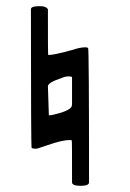

<svg xmlns="http://www.w3.org/2000/svg" viewBox="-20 -1003 419 621"><path d="M138 -630 135 -724C135 -732 150 -741 180 -751C186 -754 194 -756 203 -756C207 -756 210 -755 213 -754V-665C213 -658 209 -653 200 -648C191 -643 180 -639 168 -636C155 -632 145 -630 138 -630ZM241 -402C259 -402 268 -406 268 -413C268 -701 267 -846 265 -848C262 -849 260 -850 257 -850C246 -850 233 -848 216 -842C176 -831 149 -825 136 -825C135 -826 135 -876 135 -973C135 -974 133 -976 129 -979C124 -982 117 -983 108 -983C89 -983 80 -980 80 -973C80 -677 81 -528 82 -526C83 -523 88 -522 97 -522C100 -522 112 -526 135 -534C167 -545 190 -550 204 -550C208 -550 211 -550 212 -549C213 -548 213 -502 213 -413C213 -406 222 -402 241 -402Z"/></svg>

Font: MusAnalysis
Style: Regular
Weight: 400
Version: Version 2.0